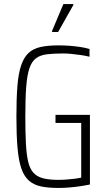

<svg xmlns="http://www.w3.org/2000/svg" viewBox="-20 -920 527 948"><path d="M268 8Q218 8 182.5 0.5Q147 -7 123 -28Q99 -49 85.5 -88Q72 -127 66.5 -190Q61 -253 61 -344Q61 -434 66 -496Q71 -558 84.5 -597.5Q98 -637 121 -658.5Q144 -680 180.5 -688Q217 -696 269 -696Q295 -696 322.5 -694Q350 -692 376.5 -688Q403 -684 422 -678V-640Q401 -645 377 -648.5Q353 -652 331 -654Q309 -656 292 -656Q245 -656 212 -652Q179 -648 158 -632.5Q137 -617 125.5 -583.5Q114 -550 109.5 -492Q105 -434 105 -344Q105 -265 108 -210Q111 -155 119.5 -120Q128 -85 146 -66Q164 -47 193.5 -39.5Q223 -32 268 -32Q288 -32 308.5 -33.5Q329 -35 348.5 -37.5Q368 -40 381 -43V-313H254V-353H424V-9Q400 -4 372.5 0Q345 4 318 6Q291 8 268 8ZM237 -762V-767L293 -900H342V-895L267 -762Z"/></svg>

Font: Saira Condensed ExtraLight
Style: Regular
Weight: 250
Width: 3
Designer: Hector Gatti with collaboration of the Omnibus-Type team
Foundry: Omnibus-Type
Version: Version 1.101